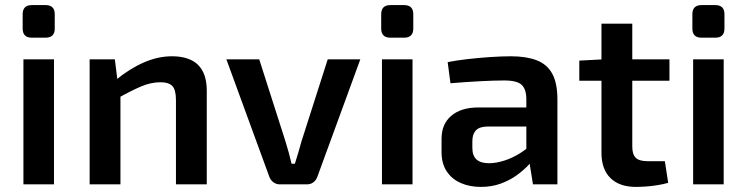

<svg xmlns="http://www.w3.org/2000/svg" viewBox="-20 -724 2934 754"><path d="M192 -491V0H72V-491ZM159 -704Q195 -704 195 -668V-612Q195 -576 159 -576H105Q69 -576 69 -612V-668Q69 -704 105 -704Z M655 -503Q792 -503 792 -368V0H671V-331Q671 -371 657 -386Q643 -401 610 -401Q573 -401 534 -384.5Q495 -368 440 -337L435 -410Q490 -455 545.5 -479Q601 -503 655 -503ZM431 -491 443 -395 453 -381V0H332V-491Z M1395 -491 1226 -29Q1221 -16 1210.5 -8Q1200 0 1185 0H1079Q1065 0 1054 -8Q1043 -16 1038 -29L869 -491H998L1101 -169Q1108 -147 1114 -124.5Q1120 -102 1125 -81H1138Q1145 -103 1151.5 -125Q1158 -147 1164 -169L1267 -491Z M1600 -491V0H1480V-491ZM1567 -704Q1603 -704 1603 -668V-612Q1603 -576 1567 -576H1513Q1477 -576 1477 -612V-668Q1477 -704 1513 -704Z M1987 -503Q2046 -503 2087 -487.5Q2128 -472 2148.5 -435Q2169 -398 2169 -333V0H2073L2056 -106L2047 -120V-334Q2047 -373 2029 -390.5Q2011 -408 1960 -408Q1922 -408 1864.5 -405Q1807 -402 1749 -397L1738 -480Q1773 -487 1817 -492Q1861 -497 1906 -500Q1951 -503 1987 -503ZM2117 -302 2116 -227H1891Q1861 -226 1848 -211Q1835 -196 1835 -170V-143Q1835 -113 1851 -98Q1867 -83 1901 -83Q1928 -83 1961 -93.5Q1994 -104 2026.5 -125Q2059 -146 2085 -175V-112Q2075 -97 2056 -76.5Q2037 -56 2009.5 -36Q1982 -16 1946.5 -3Q1911 10 1868 10Q1824 10 1789 -5.5Q1754 -21 1734 -51.5Q1714 -82 1714 -127V-179Q1714 -237 1752.5 -269.5Q1791 -302 1858 -302Z M2463 -631V-148Q2463 -118 2476.5 -104.5Q2490 -91 2523 -91H2591L2604 -6Q2587 -1 2563 3Q2539 7 2516 8.5Q2493 10 2477 10Q2413 10 2377.5 -24.5Q2342 -59 2342 -124V-631ZM2609 -491V-407H2255V-486L2351 -491Z M2822 -491V0H2702V-491ZM2789 -704Q2825 -704 2825 -668V-612Q2825 -576 2789 -576H2735Q2699 -576 2699 -612V-668Q2699 -704 2735 -704Z"/></svg>

Font: Exo 2 SemiBold
Style: Regular
Weight: 600
Designer: Natanael Gama
Foundry: Natanael Gama
Version: Version 2.010